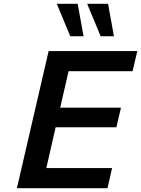

<svg xmlns="http://www.w3.org/2000/svg" viewBox="-20 -991 743 1011"><path d="M420 -800 389 -971H279L350 -800ZM580 -800 549 -971H439L510 -800ZM546 0 570 -106H224L273 -321H593L617 -424H297L341 -616H678L703 -722H236L69 0Z"/></svg>

Font: Perun SemiBold Italic
Style: Regular
Weight: 400
Italic angle: -12°
Foundry: Copyright (c) Stefan Peev, Context Ltd, 2016
Version: Version 1.026